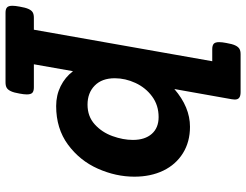

<svg xmlns="http://www.w3.org/2000/svg" viewBox="-155 -565 870 678"><g transform="rotate(90 280.0 -226.0)"><path d="M292.5 -620.1Q292.5 -617.7 291.5 -609.9L255.4 -406.7Q319.3 -461.9 388.7 -461.9Q441.9 -461.9 481.9 -437Q522 -412.1 543.5 -367.7Q564.9 -323.2 564.9 -265.6Q564.9 -200.2 536.6 -136.5Q508.3 -72.8 451.7 -31Q395 10.7 315.4 10.7Q277.3 10.7 245.4 -5.1Q213.4 -21 192.4 -48.8L168 89.4H249.5Q262.7 89.4 268.6 94.7Q274.4 100.1 274.4 114.3Q274.4 124.5 271.5 139.6Q268.1 160.2 262.9 170.9Q257.8 181.6 250.7 185.5Q243.7 189.5 231.9 189.5H-14.2Q-26.9 189.5 -32.7 184.3Q-38.6 179.2 -38.6 165Q-38.6 155.3 -35.6 139.6Q-32.2 119.1 -27.3 108.4Q-22.5 97.7 -15.4 93.5Q-8.3 89.4 3.4 89.4H45.9L157.2 -540.5H114.7Q101.6 -540.5 95.7 -545.7Q89.8 -550.8 89.8 -564.9Q89.8 -575.2 92.8 -590.3Q96.2 -610.8 101.3 -621.6Q106.4 -632.3 113.5 -636.5Q120.6 -640.6 132.3 -640.6H266.1Q279.8 -640.6 286.1 -635.7Q292.5 -630.9 292.5 -620.1ZM217.3 -196.3Q217.3 -150.9 243.2 -125.5Q269 -100.1 310.5 -100.1Q352.1 -100.1 380.1 -125.5Q408.2 -150.9 421.6 -188.2Q435.1 -225.6 435.1 -260.3Q435.1 -302.7 413.8 -326.9Q392.6 -351.1 354.5 -351.1Q312.5 -351.1 281.5 -328.1Q250.5 -305.2 233.9 -269.3Q217.3 -233.4 217.3 -196.3Z"/></g></svg>

Font: Courier Prime
Style: Bold Italic
Weight: 700
Italic angle: -10°
Designer: Alan Dague-Greene
Foundry: Quote-Unquote Apps
Version: Version 3.018